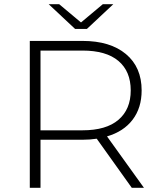

<svg xmlns="http://www.w3.org/2000/svg" viewBox="-20 -895 760 915"><path d="M122 0V-700H373Q505 -700 580 -637.5Q655 -575 655 -464Q655 -381 612 -324.5Q569 -268 490 -245L666 0H608L441 -234Q409 -229 373 -229H173V0ZM173 -274H373Q486 -274 544.5 -324Q603 -374 603 -464Q603 -555 544.5 -604.5Q486 -654 373 -654H173ZM338 -757 212 -875H262L366 -788L470 -875H520L394 -757Z"/></svg>

Font: Montserrat Light
Style: Regular
Weight: 300
Designer: Julieta Ulanovsky
Foundry: Julieta Ulanovsky
Version: Version 9.000; ttfautohint (v1.8.4.7-5d5b)